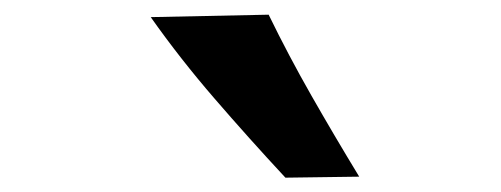

<svg xmlns="http://www.w3.org/2000/svg" viewBox="-20 -874 699 268"><path d="M378.4 -626Q327.1 -681.2 279.3 -736.6Q231.4 -792 190.4 -850.1L355 -853.5Q382.8 -796.4 414.6 -740.7Q446.3 -685.1 481.4 -627.4Z"/></svg>

Font: Pinar-FD SemiBold
Style: Regular
Weight: 600
Designer: Amin Abedi
Version: Version 2.000